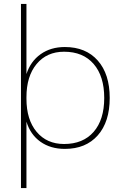

<svg xmlns="http://www.w3.org/2000/svg" viewBox="-20 -750 633 980"><path d="M540 -250Q540 -128 479 -59Q418 10 311 10Q238 10 186.5 -26.5Q135 -63 115 -129V210H87V-730H115V-372Q136 -437 187.5 -473.5Q239 -510 311 -510Q418 -510 479 -441Q540 -372 540 -250ZM512 -250Q512 -361 458 -423.5Q404 -486 307 -486Q219 -486 167 -423.5Q115 -361 115 -254V-246Q115 -139 167 -77Q219 -15 307 -15Q404 -15 458 -77Q512 -139 512 -250Z"/></svg>

Font: Work Sans ExtraLight
Style: Regular
Weight: 280
Designer: Wei Huang
Foundry: Wei Huang
Version: Version 1.500